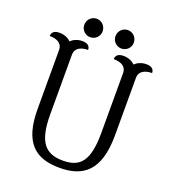

<svg xmlns="http://www.w3.org/2000/svg" viewBox="-174 -1119 1127 1261"><g transform="rotate(20 389.5 -488.0)"><path d="M568 -296C568 -100 514 -38 392 -38C269 -38 211 -102 211 -296V-714C211 -755 246 -778 300 -778C300 -801 286 -820 246 -820C211 -820 183 -806 166 -789C149 -806 121 -820 86 -820C46 -820 32 -801 32 -778C88 -778 121 -755 121 -714V-300C121 -63 220 14 387 14C549 14 658 -59 658 -312V-715C658 -756 693 -779 747 -779C747 -802 733 -821 693 -821C658 -821 630 -807 613 -790C596 -807 568 -821 533 -821C493 -821 479 -802 479 -779C535 -779 568 -756 568 -715ZM220 -925C220 -889 249 -861 284 -861C319 -861 348 -889 348 -925C348 -962 319 -990 284 -990C249 -990 220 -962 220 -925ZM438 -925C438 -889 467 -861 502 -861C537 -861 566 -889 566 -925C566 -962 537 -990 502 -990C467 -990 438 -962 438 -925Z"/></g></svg>

Font: Milonga
Style: Regular
Weight: 400
Designer: Pablo Impallari, Brenda Gallo, Rodrigo Fuenzalida
Foundry: Pablo Impallari, Brenda Gallo, Rodrigo Fuenzalida
Version: Version 1.000